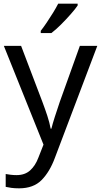

<svg xmlns="http://www.w3.org/2000/svg" viewBox="-20 -786 550 1046"><path d="M1 -536H95L211 -231Q226 -191 238 -154.5Q250 -118 256 -85H260Q266 -110 279 -150.5Q292 -191 306 -232L415 -536H510L279 74Q251 150 206.5 195Q162 240 84 240Q60 240 42 237.5Q24 235 11 232V162Q22 164 37.5 166Q53 168 70 168Q116 168 144.5 142Q173 116 189 73L217 2ZM403 -756Q391 -738 366 -709.5Q341 -681 312.5 -652.5Q284 -624 260 -606H202V-618Q217 -637 234.5 -663Q252 -689 269 -716.5Q286 -744 297 -766H403Z"/></svg>

Font: Noto Sans Tirhuta
Style: Regular
Weight: 400
Designer: Monotype Design Team
Foundry: Monotype Imaging Inc.
Version: Version 2.003; ttfautohint (v1.8.4.7-5d5b)